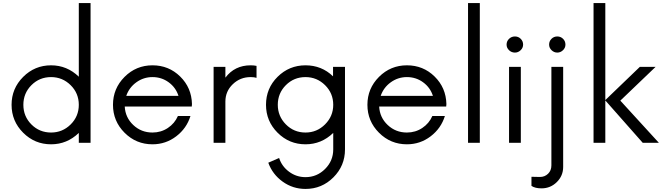

<svg xmlns="http://www.w3.org/2000/svg" viewBox="-20 -940 4358 1264"><path d="M498.8 -920H576.2V0H498.8V-65Q421.2 10 316.2 10Q208.8 10 132.5 -66.2Q56.2 -142.5 56.2 -250Q56.2 -357.5 132.5 -433.8Q208.8 -510 316.2 -510Q421.2 -510 498.8 -435ZM316.2 -67.5Q391.2 -67.5 445 -120.6Q498.8 -173.8 498.8 -250Q498.8 -326.2 445 -379.4Q391.2 -432.5 316.2 -432.5Q240 -432.5 186.9 -379.4Q133.8 -326.2 133.8 -250Q133.8 -173.8 186.9 -120.6Q240 -67.5 316.2 -67.5Z M1243.8 -255 1242.5 -238.8H801.2Q805 -166.2 857.5 -116.9Q910 -67.5 983.8 -67.5Q1040 -67.5 1085 -97.5Q1130 -127.5 1151.2 -176.2H1233.8Q1208.8 -95 1140 -42.5Q1071.2 10 983.8 10Q876.2 10 800 -66.2Q723.8 -142.5 723.8 -250Q723.8 -357.5 800 -433.8Q876.2 -510 983.8 -510Q1091.2 -510 1166.2 -436.2Q1241.2 -362.5 1243.8 -255ZM983.8 -432.5Q925 -432.5 877.5 -398.1Q830 -363.8 811.2 -308.8H1155Q1137.5 -363.8 1090.6 -398.1Q1043.8 -432.5 983.8 -432.5Z M1630 -510Q1652.5 -510 1668.8 -506.2V-427.5Q1653.8 -432.5 1630 -432.5Q1561.2 -432.5 1512.5 -385.6Q1463.8 -338.8 1463.8 -271.2V0H1386.2V-500H1463.8V-428.8Q1525 -510 1630 -510Z M2172.5 -500H2251.2V43.8Q2251.2 151.2 2175 227.5Q2098.8 303.8 1991.2 303.8Q1907.5 303.8 1840.6 255.6Q1773.8 207.5 1746.2 131.2L1817.5 100Q1835 155 1883.1 190.6Q1931.2 226.2 1991.2 226.2Q2066.2 226.2 2120 172.5Q2173.8 118.8 2173.8 43.8V-65Q2096.2 10 1991.2 10Q1883.8 10 1807.5 -66.2Q1731.2 -142.5 1731.2 -250Q1731.2 -358.8 1807.5 -434.4Q1883.8 -510 1991.2 -510Q2097.5 -510 2172.5 -437.5ZM1991.2 -67.5Q2066.2 -67.5 2120 -121.2Q2173.8 -175 2173.8 -250Q2173.8 -326.2 2120 -379.4Q2066.2 -432.5 1991.2 -432.5Q1915 -432.5 1861.9 -379.4Q1808.8 -326.2 1808.8 -250Q1808.8 -175 1861.9 -121.2Q1915 -67.5 1991.2 -67.5Z M2918.8 -255 2917.5 -238.8H2476.2Q2480 -166.2 2532.5 -116.9Q2585 -67.5 2658.8 -67.5Q2715 -67.5 2760 -97.5Q2805 -127.5 2826.2 -176.2H2908.8Q2883.8 -95 2815 -42.5Q2746.2 10 2658.8 10Q2551.2 10 2475 -66.2Q2398.8 -142.5 2398.8 -250Q2398.8 -357.5 2475 -433.8Q2551.2 -510 2658.8 -510Q2766.2 -510 2841.2 -436.2Q2916.2 -362.5 2918.8 -255ZM2658.8 -432.5Q2600 -432.5 2552.5 -398.1Q2505 -363.8 2486.2 -308.8H2830Q2812.5 -363.8 2765.6 -398.1Q2718.8 -432.5 2658.8 -432.5Z M3061.2 0V-920H3138.8V0Z M3370 -593.8Q3347.5 -593.8 3331.2 -609.4Q3315 -625 3315 -646.2Q3315 -668.8 3331.2 -684.4Q3347.5 -700 3370 -700Q3392.5 -700 3408.1 -684.4Q3423.8 -668.8 3423.8 -646.2Q3423.8 -625 3407.5 -609.4Q3391.2 -593.8 3370 -593.8ZM3331.2 0V-500H3408.8V0Z M3595 -646.2Q3595 -668.8 3610.6 -684.4Q3626.2 -700 3648.8 -700Q3671.2 -700 3686.9 -684.4Q3702.5 -668.8 3702.5 -646.2Q3702.5 -625 3686.2 -609.4Q3670 -593.8 3648.8 -593.8Q3627.5 -593.8 3611.2 -609.4Q3595 -625 3595 -646.2ZM3545 300Q3502.5 300 3478.8 283.8V223.8L3535 225Q3566.2 225 3588.1 203.8Q3610 182.5 3610 148.8V-500H3687.5V158.8Q3687.5 217.5 3645.6 258.8Q3603.8 300 3545 300Z M4317.5 0H4211.2L3965 -278.8V0H3887.5V-920H3965V-281.2L4192.5 -500H4296.2L4063.8 -277.5Z"/></svg>

Font: Now Alt
Style: Regular
Weight: 400
Designer: Alfredo Marco Pradil
Foundry: Alfredo Marco Pradil
Version: Version 1.002;PS 001.002;hotconv 1.0.88;makeotf.lib2.5.64775